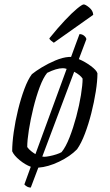

<svg xmlns="http://www.w3.org/2000/svg" viewBox="-20 -757 495 867"><path d="M223 -564Q217 -568 210 -574Q203 -580 203 -584Q240 -630 272.5 -664.5Q305 -699 328 -718Q351 -737 358 -737Q366 -737 383 -723Q400 -709 401 -690ZM119 90Q103 90 90 76L119 -4Q94 -13 68.5 -34Q43 -55 35 -74Q35 -111 42 -160.5Q49 -210 61.5 -261Q74 -312 90 -355Q106 -398 124 -422Q141 -436 169 -453Q197 -470 230 -484Q263 -498 292 -500H301Q312 -531 322 -557.5Q332 -584 339 -603Q351 -603 360 -595.5Q369 -588 370 -580L336 -490Q363 -479 389.5 -459.5Q416 -440 420 -426Q420 -391 412.5 -343.5Q405 -296 392.5 -246.5Q380 -197 363.5 -153.5Q347 -110 328 -83Q297 -51 247 -27Q197 -3 153 0ZM140 -61 281 -446Q272 -449 264 -449Q235 -449 193 -428Q175 -406 159 -363Q143 -320 130.5 -269Q118 -218 110.5 -171Q103 -124 103 -93Q110 -83 120 -75Q130 -67 140 -61ZM171 -50Q174 -49 180 -49Q188 -49 203.5 -52Q219 -55 234.5 -60Q250 -65 258 -70Q277 -93 294 -136.5Q311 -180 324.5 -230.5Q338 -281 345.5 -327.5Q353 -374 353 -402Q343 -418 315 -433Z"/></svg>

Font: Texturina Thin
Style: Italic
Weight: 100
Italic angle: -11°
Designer: Guillermo Torres Carreño
Foundry: Omnibus-Type
Version: Version 1.002; ttfautohint (v1.8.3)